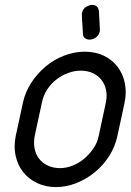

<svg xmlns="http://www.w3.org/2000/svg" viewBox="-20 -760 533 780"><path d="M73 -342Q82 -385 106.5 -423Q131 -461 165 -489.5Q199 -518 240.5 -534Q282 -550 324 -550Q367 -550 401 -534Q435 -518 457 -489.5Q479 -461 487 -423Q495 -385 486 -342L457 -208Q448 -165 424 -127Q400 -89 366 -61Q332 -33 291 -16.5Q250 0 207 0Q165 0 130.5 -16.5Q96 -33 74 -61Q52 -89 43.5 -127Q35 -165 44 -208ZM121 -208Q116 -181 120.5 -157Q125 -133 139 -115Q153 -97 175 -87Q197 -77 224 -77Q249 -77 274.5 -87Q300 -97 321.5 -115Q343 -133 359.5 -157Q376 -181 381 -208L410 -343Q416 -372 410.5 -396Q405 -420 391 -437Q377 -454 355.5 -463.5Q334 -473 308 -473Q282 -473 256.5 -463.5Q231 -454 209 -437Q187 -420 171.5 -396Q156 -372 150 -342ZM386 -635 385 -631Q382 -617 369.5 -608Q357 -599 344 -599Q333 -599 325 -605Q317 -611 317 -623Q312 -697 312.5 -700.5Q313 -704 313 -707Q317 -725 330.5 -732.5Q344 -740 354 -740Q379 -740 382 -714Z"/></svg>

Font: VDS Compensated
Style: Light Italic
Weight: 300
Italic angle: -12°
Designer: artmaker
Foundry: artmaker
Version: Version 1.000 2012 initial release